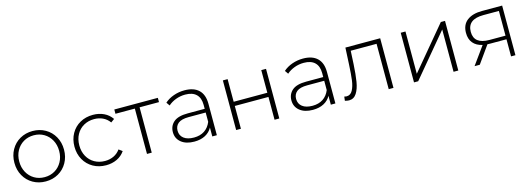

<svg xmlns="http://www.w3.org/2000/svg" viewBox="-2 -1236 5368 1951"><g transform="rotate(-15 2682.0 -260.0)"><path d="M55 -261Q55 -337 89 -397.5Q123 -458 182.5 -492Q242 -526 316 -526Q390 -526 449.5 -492Q509 -458 543 -397.5Q577 -337 577 -261Q577 -185 543 -124.5Q509 -64 449.5 -30Q390 4 316 4Q242 4 182.5 -30Q123 -64 89 -124.5Q55 -185 55 -261ZM526 -261Q526 -325 498.5 -375Q471 -425 423.5 -453Q376 -481 316 -481Q256 -481 208.5 -453Q161 -425 133.5 -375Q106 -325 106 -261Q106 -197 133.5 -147Q161 -97 208.5 -69Q256 -41 316 -41Q376 -41 423.5 -69Q471 -97 498.5 -147Q526 -197 526 -261Z M687 -261Q687 -338 721 -398.5Q755 -459 815 -492.5Q875 -526 951 -526Q1014 -526 1065.5 -501.5Q1117 -477 1149 -430L1112 -403Q1084 -442 1042.5 -461.5Q1001 -481 951 -481Q890 -481 841.5 -453.5Q793 -426 765.5 -376Q738 -326 738 -261Q738 -196 765.5 -146Q793 -96 841.5 -68.5Q890 -41 951 -41Q1001 -41 1042.5 -60.5Q1084 -80 1112 -119L1149 -92Q1117 -45 1065.5 -20.5Q1014 4 951 4Q875 4 815 -30Q755 -64 721 -124.5Q687 -185 687 -261Z M1634 -477H1430V0H1380V-477H1176V-522H1634Z M2115 -331V0H2067V-93Q2042 -47 1994 -21.5Q1946 4 1879 4Q1792 4 1741.5 -37Q1691 -78 1691 -145Q1691 -210 1737.5 -250.5Q1784 -291 1886 -291H2065V-333Q2065 -406 2025.5 -444Q1986 -482 1910 -482Q1858 -482 1810.5 -464Q1763 -446 1730 -416L1705 -452Q1744 -487 1799 -506.5Q1854 -526 1914 -526Q2011 -526 2063 -476.5Q2115 -427 2115 -331ZM2065 -154V-252H1887Q1810 -252 1775.5 -224Q1741 -196 1741 -147Q1741 -96 1779 -66.5Q1817 -37 1886 -37Q1951 -37 1996.5 -67Q2042 -97 2065 -154Z M2318 -522H2368V-284H2722V-522H2772V0H2722V-240H2368V0H2318Z M3362 -331V0H3314V-93Q3289 -47 3241 -21.5Q3193 4 3126 4Q3039 4 2988.5 -37Q2938 -78 2938 -145Q2938 -210 2984.5 -250.5Q3031 -291 3133 -291H3312V-333Q3312 -406 3272.5 -444Q3233 -482 3157 -482Q3105 -482 3057.5 -464Q3010 -446 2977 -416L2952 -452Q2991 -487 3046 -506.5Q3101 -526 3161 -526Q3258 -526 3310 -476.5Q3362 -427 3362 -331ZM3312 -154V-252H3134Q3057 -252 3022.5 -224Q2988 -196 2988 -147Q2988 -96 3026 -66.5Q3064 -37 3133 -37Q3198 -37 3243.5 -67Q3289 -97 3312 -154Z M3973 -522V0H3923V-477H3651L3644 -338Q3638 -230 3626 -157Q3614 -84 3585 -39Q3556 6 3505 6Q3490 6 3462 -1L3467 -44Q3483 -40 3491 -40Q3533 -40 3555 -81Q3577 -122 3585 -183Q3593 -244 3598 -342L3607 -522Z M4189 -522H4239V-77L4611 -522H4655V0H4605V-445L4233 0H4189Z M5256 -522V0H5210V-180H5036Q5018 -180 5010 -181L4881 0H4826L4961 -187Q4897 -201 4863 -242Q4829 -283 4829 -348Q4829 -434 4886.5 -478Q4944 -522 5044 -522ZM5041 -218H5210V-478H5047Q4879 -478 4879 -346Q4879 -218 5041 -218Z"/></g></svg>

Font: Montserrat Atlas Light
Style: Regular
Weight: 300
Designer: Julieta Ulanovsky
Foundry: Julieta Ulanovsky
Version: Version 7.200